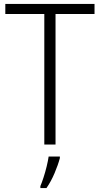

<svg xmlns="http://www.w3.org/2000/svg" viewBox="-20 -734 507 975"><path d="M262 0H205V-663H7V-714H460V-663H262ZM284 69Q275 103 257 145.5Q239 188 216 221H185V211Q192 195 201 167.5Q210 140 217 111Q224 82 227 61H284Z"/></svg>

Font: Noto Sans Myanmar UI SemiCondensed Light
Style: Regular
Weight: 300
Width: 4
Designer: Monotype Design Team
Foundry: Monotype Imaging Inc.
Version: Version 2.103; ttfautohint (v1.8.4.7-5d5b)